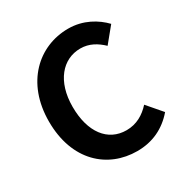

<svg xmlns="http://www.w3.org/2000/svg" viewBox="-175 -894 1007 1048"><g transform="rotate(-30 328.0 -370.0)"><path d="M392 14C489 14 568 -24 629 -95L550 -187C511 -144 462 -114 398 -114C281 -114 206 -211 206 -372C206 -531 289 -627 401 -627C457 -627 500 -601 538 -565L615 -659C567 -709 493 -754 398 -754C211 -754 54 -611 54 -367C54 -120 206 14 392 14Z"/></g></svg>

Font: Source Han Sans KR
Style: Bold
Weight: 700
Designer: Ryoko NISHIZUKA 西塚涼子 (kana, bopomofo & ideographs); Paul D. Hunt (Latin, Greek & Cyrillic); Sandoll Communications 산돌커뮤니
Foundry: Adobe
Version: Version 2.004;hotconv 1.0.118;makeotfexe 2.5.65603